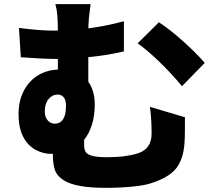

<svg xmlns="http://www.w3.org/2000/svg" viewBox="-20 -838 1040 922"><path d="M404 -675V-375L258 -426V-675Q258 -732 255.5 -762.5Q253 -793 246 -818H415Q410 -782 407 -752.5Q404 -723 404 -675ZM963 -536 854 -424Q800 -489 742.5 -544Q685 -599 641 -630L743 -731Q792 -700 858.5 -640.5Q925 -581 963 -536ZM234 -691Q410 -691 575 -736V-591Q488 -571 400 -563Q312 -555 245 -555Q194 -555 80 -563L71 -704Q169 -691 234 -691ZM384 -141Q384 -119 392.5 -107Q401 -95 425 -89Q449 -83 496 -83Q581 -83 640 -101Q708 -122 708 -196Q708 -269 700 -325L868 -275V-224Q868 -172 866 -152Q861 -76 827.5 -31.5Q794 13 708 41Q677 52 617 58Q557 64 485 64Q346 64 288 29Q253 7 243.5 -22.5Q234 -52 234 -92Q234 -127 235 -145V-190L384 -232ZM227 -99Q187 -99 150 -119Q112 -140 90.5 -183Q69 -226 69 -290Q69 -353 94 -401.5Q119 -450 164 -477Q209 -504 266 -504Q350 -504 392.5 -459Q435 -414 435 -337Q435 -230 382.5 -164.5Q330 -99 227 -99ZM297 -331Q297 -357 286 -370.5Q275 -384 257 -384Q231 -384 213 -362Q195 -340 195 -303Q195 -276 209 -260Q223 -244 242 -244Q297 -244 297 -331Z"/></svg>

Font: Merged Yaku Han JP Black
Style: Regular
Weight: 900
Designer: Ryoko NISHIZUKA 西塚涼子 (kana, bopomofo & ideographs); Paul D. Hunt (Latin, Greek & Cyrillic); Sandoll Communications 산돌커뮤니
Foundry: Adobe
Version: Version 2.004